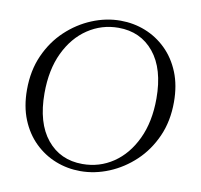

<svg xmlns="http://www.w3.org/2000/svg" viewBox="-78 -762 900 860"><g transform="rotate(10 372.0 -332.5)"><path d="M403 -680Q462 -680 515.5 -659Q569 -638 611 -597Q653 -556 677 -497Q701 -438 701 -362Q701 -275 670 -205.5Q639 -136 587 -87Q535 -38 471 -11.5Q407 15 341 15Q282 15 228.5 -6Q175 -27 133 -68Q91 -109 67 -168Q43 -227 43 -303Q43 -390 74 -459.5Q105 -529 157 -578Q209 -627 273 -653.5Q337 -680 403 -680ZM345 -18Q422 -18 484.5 -60Q547 -102 584 -180Q621 -258 621 -364Q621 -499 560.5 -573Q500 -647 399 -647Q323 -647 260 -605Q197 -563 160 -485.5Q123 -408 123 -301Q123 -166 183.5 -92Q244 -18 345 -18Z"/></g></svg>

Font: Bona Nova
Style: Italic
Weight: 400
Italic angle: -4°
Designer: Mateusz Machalski
Foundry: Capitalics
Version: Version 4.001; ttfautohint (v1.8.3)